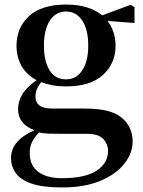

<svg xmlns="http://www.w3.org/2000/svg" viewBox="-20 -572 636 851"><path d="M272 -220.2Q318.4 -220.2 344.7 -260.5Q371.1 -300.8 371.1 -369.1Q371.1 -440.9 344.5 -481Q317.9 -521 272.9 -521Q227.1 -521 200.9 -480.7Q174.8 -440.4 174.8 -369.1Q174.8 -300.8 199.7 -260.5Q224.6 -220.2 272 -220.2ZM272 -189Q239.7 -189 212.2 -194.1Q184.6 -199.2 162.1 -208Q149.4 -190.9 143.3 -176Q137.2 -161.1 137.2 -143.1Q137.2 -118.2 154.8 -104.5Q172.4 -90.8 212.9 -90.8H358.9Q471.7 -90.8 519.8 -50Q567.9 -9.3 567.9 55.2Q567.9 106.9 531.2 153.6Q494.6 200.2 424.8 229.5Q355 258.8 254.9 258.8Q168.5 258.8 119.1 241.5Q69.8 224.1 49.3 194.3Q28.8 164.6 28.8 127.9Q28.8 51.3 132.8 4.9Q60.1 -21 60.1 -88.9Q60.1 -121.1 78.1 -152.6Q96.2 -184.1 142.1 -216.8Q97.7 -240.2 75.4 -279.8Q53.2 -319.3 53.2 -369.1Q53.2 -449.2 108.6 -500.5Q164.1 -551.8 272.9 -551.8Q326.2 -551.8 366 -539.1Q405.8 -526.4 433.1 -503.9L559.1 -550.8L576.2 -540V-470.2L457 -479Q473.6 -457 482.9 -429.2Q492.2 -401.4 492.2 -369.1Q492.2 -291 436.5 -240Q380.9 -189 272 -189ZM152.8 15.1Q132.8 36.6 122.3 57.1Q111.8 77.6 111.8 106Q111.8 161.6 149.7 189.7Q187.5 217.8 254.9 217.8Q356.9 217.8 408 184.6Q459 151.4 459 96.2Q459 68.4 438.5 44.7Q418 21 362.8 21H248Q213.4 21 192.6 20.3Q171.9 19.5 152.8 15.1Z"/></svg>

Font: Source Han Serif TW
Style: Bold
Weight: 700
Designer: Ryoko NISHIZUKA Ë•øÂ°öÊ∂ºÂ≠ê (kana & ideographs); Frank Grie√ühammer (Latin, Greek & Cyrillic); Wenlong ZHANG Âº†ÊñáÈæô 
Foundry: Adobe
Version: Version 2.003;hotconv 1.1.1;makeotfexe 2.6.0